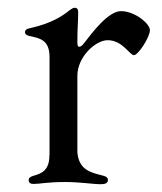

<svg xmlns="http://www.w3.org/2000/svg" viewBox="-20 -474 423 500"><path d="M67.5 5C84.5 5 102.6 0 149.9 0C189.6 0 220.2 5.7 243.3 5.7C253.9 5.7 261 2.8 261 -5C261 -11.7 256.7 -14.6 245.4 -17.4C215.2 -24.9 185 -32.3 181.5 -77.8V-277C181.5 -325.3 228.3 -369.3 260.3 -369.3C299.4 -369.3 317.5 -330.3 328.8 -330.3C339.8 -330.3 370.4 -377.1 370.4 -395.6C370.4 -412.3 331.3 -445 295.1 -445C261.7 -445 219.8 -388.5 199.9 -362.9C194.2 -355.5 190.7 -352.3 186.4 -352.3C181.5 -352.3 181.5 -358.7 181.5 -367.5C181.5 -397.7 183.6 -422.9 183.6 -441.1C183.6 -451.3 180 -453.8 174.4 -453.8C170.8 -453.8 167.3 -451.7 161.9 -447.8C145.6 -435 117.9 -413.7 57.9 -400.6C49.7 -399.1 45.1 -396 45.1 -390.3C45.1 -384.6 49.7 -382.1 56.8 -380.3C81.3 -374.6 109 -371.8 109 -325.6V-70.7H108.7C109 -29.1 87.4 -22 66.4 -16C59.3 -13.8 54.7 -11 54.7 -4.6C54.7 2.5 60 5 67.5 5Z"/></svg>

Font: Margiela Serif
Style: Regular
Weight: 400
Designer: Andreas Faust, Stefan Endress
Version: Version 1.002;FEAKit 1.0